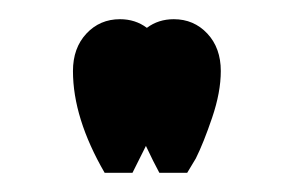

<svg xmlns="http://www.w3.org/2000/svg" viewBox="-20 -771 306 200"><path d="M161 -751Q182 -751 196 -736Q210 -721 210 -697Q210 -675 201 -648.5Q192 -622 184 -606L175 -591H146Q140 -602 132 -619L118 -591H89Q56 -648 56 -697Q56 -721 70 -736Q84 -751 105 -751Q121 -751 133 -742Q145 -751 161 -751Z"/></svg>

Font: Oakes Grotesk
Style: Regular
Weight: 400
Designer: Samuel Oakes
Foundry: Samuel Oakes
Version: Version 1.000;PS 001.000;hotconv 1.0.88;makeotf.lib2.5.64775